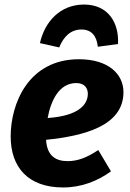

<svg xmlns="http://www.w3.org/2000/svg" viewBox="-20 -809 573 846"><path d="M339 -679C383 -679 406 -651 411 -603L500 -615C505 -710 456 -789 350 -789C246 -789 177 -714 156 -619L241 -600C260 -648 292 -679 339 -679ZM524 -403C524 -483 457 -548 328 -548C105 -548 27 -352 27 -208C27 -73 103 17 258 17C340 17 411 -12 469 -54L413 -148C364 -115 323 -99 278 -99C226 -99 187 -122 183 -193C350 -210 524 -254 524 -403ZM190 -289C204 -365 240 -443 316 -443C355 -443 367 -418 367 -396C367 -346 323 -298 190 -289Z"/></svg>

Font: Fira Sans
Style: Bold Italic
Weight: 700
Italic angle: -8°
Designer: bBox Type GmbH & Carrois Corporate GbR & Edenspiekermann AG
Foundry: bBox Type GmbH & Carrois Corporate GbR & Edenspiekermann AG
Version: Version 4.301;PS 004.301;hotconv 1.0.88;makeotf.lib2.5.64775